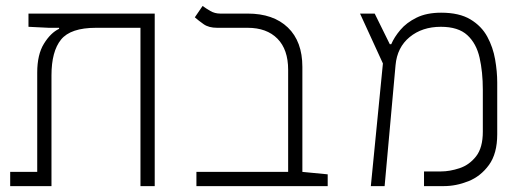

<svg xmlns="http://www.w3.org/2000/svg" viewBox="-20 -632 1798 652"><path d="M505.4 0H457V-537.6H306.2Q219.7 -537.6 187.3 -497.6Q154.8 -457.5 154.8 -376V0H14.6V-48.3H106.4V-385.3Q106.4 -446.8 129.2 -483.6Q151.9 -520.5 180.7 -534.2V-537.6H145.5L76.7 -541V-585.9H505.4Z M1092.8 -40V0H647V-48.3H958.5V-395Q958.5 -463.9 922.1 -500.7Q885.7 -537.6 820.8 -537.6H717.3Q689 -537.6 671.6 -549.8Q654.3 -562 641.6 -573.2L668 -611.8Q679.2 -603.5 694.3 -594.7Q709.5 -585.9 727.5 -585.9H820.8Q908.2 -585.9 957.5 -538.6Q1006.8 -491.2 1006.8 -404.8V-48.3Z M1239.3 0 1280.3 -416.5 1202.6 -585.9H1252.4L1303.7 -481.9H1308.6Q1318.8 -505.9 1339.6 -530.5Q1360.4 -555.2 1394.5 -572Q1428.7 -588.9 1478 -588.9Q1539.6 -588.9 1577.4 -566.2Q1615.2 -543.5 1634.8 -507.3Q1654.3 -471.2 1661.4 -429.9Q1668.5 -388.7 1668.5 -352.1V-175.8Q1668.5 -110.4 1640.4 -71.8Q1612.3 -33.2 1570.6 -16.6Q1528.8 0 1487.3 0H1419.9V-49.8H1477.1Q1507.3 -49.8 1540.5 -60.8Q1573.7 -71.8 1596.7 -101.1Q1619.6 -130.4 1619.6 -185.1V-327.1Q1619.6 -387.7 1608.6 -436Q1597.7 -484.4 1566.9 -512.7Q1536.1 -541 1477.1 -541Q1413.6 -541 1371.1 -506.1Q1328.6 -471.2 1323.2 -410.6L1286.1 0Z"/></svg>

Font: Cascadia Mono ExtraLight
Style: Regular
Weight: 200
Monospace: yes
Designer: Aaron Bell
Foundry: Saja Typeworks
Version: Version 2404.023; ttfautohint (v1.8.4)